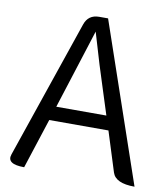

<svg xmlns="http://www.w3.org/2000/svg" viewBox="-82 -802 765 872"><g transform="rotate(10 300.5 -366.0)"><path d="M222 -415 184 -296H415L377 -415Q349 -499 301 -663Q265 -548 222 -415ZM88 0Q5 0 21 -47L239 -685Q255 -732 305 -732H346L597 0Q509 0 494 -47L436 -231H163L88 0Z"/></g></svg>

Font: Swei Half Moon CJK TC
Style: DemiLight
Weight: 350
Version: Version 2.125